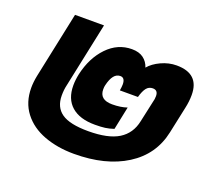

<svg xmlns="http://www.w3.org/2000/svg" viewBox="-101 -682 920 828"><g transform="rotate(20 359.5 -267.5)"><path d="M41 -190Q41 -216 47 -246L111 -550H244L181 -251Q176 -230 176 -204Q176 -150 213.5 -124Q251 -98 335 -98Q427 -98 474.5 -127.5Q522 -157 534 -216L558 -326Q559 -331 559 -340Q559 -367 535 -367Q517 -367 506 -353Q495 -339 487 -310H404Q407 -327 407 -338Q407 -369 385 -369Q351 -369 337 -309Q335 -302 335 -290Q335 -242 393 -242Q432 -242 461 -252L439 -146Q418 -139 399.5 -136.5Q381 -134 353 -134Q283 -134 245.5 -167Q208 -200 208 -262Q208 -287 214 -315Q232 -395 280 -445Q328 -495 393 -495Q426 -495 446 -480Q466 -465 474 -440Q493 -463 527.5 -479Q562 -495 598 -495Q702 -495 702 -397Q702 -367 695 -336L669 -214Q646 -105 551 -45Q456 15 311 15Q235 15 173.5 -8Q112 -31 76.5 -77.5Q41 -124 41 -190Z"/></g></svg>

Font: Prompt Bold
Style: Bold Italic
Weight: 700
Italic angle: -12°
Designer: Katatrad Team
Foundry: CadsonDemak
Version: Version 1.000